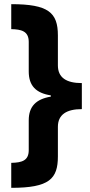

<svg xmlns="http://www.w3.org/2000/svg" viewBox="-20 -739 431 922"><path d="M34 43V163C217 163 258 120 258 12V-130C258 -189 300 -215 373 -215V-340C299 -340 258 -366 258 -425V-569C258 -679 212 -719 34 -719V-599C80 -598 118 -591 118 -538V-396C118 -327 153 -292 224 -281V-275C153 -263 118 -228 118 -161V-18C118 32 86 42 34 43Z"/></svg>

Font: Noto Sans Gujarati UI SemiCondensed ExtraBold
Style: Regular
Weight: 800
Width: 4
Designer: Jelle Bosma - Monotype Design Team, Universal Thirst
Foundry: Monotype Imaging Inc.
Version: Version 2.106